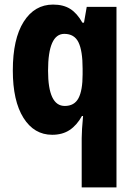

<svg xmlns="http://www.w3.org/2000/svg" viewBox="-20 -645 589 839"><path d="M337 -41Q337 -58 338.5 -82Q340 -106 343 -138H338Q316 -98 284.5 -77Q253 -56 208 -56Q129 -56 82.5 -130Q36 -204 36 -337Q36 -475 83.5 -550Q131 -625 212 -625Q257 -625 287 -606Q317 -587 340 -546H347L359 -615H489V174H337ZM263 -182Q305 -182 323 -216Q341 -250 341 -320V-345Q341 -423 323 -460Q305 -497 261 -497Q190 -497 190 -336Q190 -182 263 -182Z"/></svg>

Font: Noto Sans Malayalam UI Condensed ExtraBold
Style: Regular
Weight: 800
Width: 3
Designer: Jelle Bosma - Monotype Design Team
Foundry: Monotype Imaging Inc.
Version: Version 2.104; ttfautohint (v1.8.4.7-5d5b)